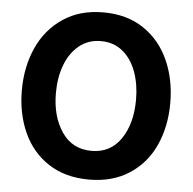

<svg xmlns="http://www.w3.org/2000/svg" viewBox="-52 -766 829 826"><g transform="rotate(5 363.0 -353.0)"><path d="M41 -350Q41 -451 78 -533.5Q115 -616 187.5 -665Q260 -714 362 -714Q464 -714 536 -665.5Q608 -617 645 -534.5Q682 -452 682 -350Q682 -249 645 -167.5Q608 -86 535.5 -39Q463 8 362 8Q259 8 186.5 -39.5Q114 -87 77.5 -168.5Q41 -250 41 -350ZM188 -351Q188 -250 233.5 -183Q279 -116 362 -116Q444 -116 489 -182.5Q534 -249 534 -352Q534 -418 514.5 -472Q495 -526 456 -558Q417 -590 362 -590Q307 -590 267.5 -557.5Q228 -525 208 -471Q188 -417 188 -351Z"/></g></svg>

Font: Lopes Sans
Style: Bold
Weight: 700
Designer: Gabriel Lam, Diego Maldonado
Foundry: TypeRant, Foresti Design
Version: Version 4.000